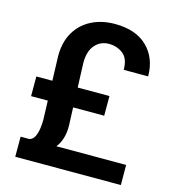

<svg xmlns="http://www.w3.org/2000/svg" viewBox="-108 -809 804 898"><g transform="rotate(15 294.0 -360.5)"><path d="M400.4 -293H250L253.4 -204.6Q253.9 -172.9 246.1 -145.5Q238.3 -118.2 221.2 -97.2H559.1L559.6 0H48.3V-97.2H90.8Q106.9 -101.1 115.5 -118.2Q124 -135.3 127.2 -157.7Q130.4 -180.2 130.4 -200.2L127.4 -293H46.4V-388.2H124L120.1 -507.3Q120.1 -574.7 147.9 -622.3Q175.8 -669.9 225.3 -695.3Q274.9 -720.7 338.9 -720.7Q440.9 -720.7 496.1 -666.3Q551.3 -611.8 551.3 -523.9H433.1Q433.1 -578.6 403.8 -601.1Q374.5 -623.5 335.4 -623.5Q295.4 -623.5 268.8 -593.8Q242.2 -564 242.2 -507.3L246.6 -388.2H400.4Z"/></g></svg>

Font: Vazirmatn RD Medium
Style: Regular
Weight: 500
Designer: Saber Rastikerdar
Foundry: Saber Rastikerdar
Version: Version 33.003